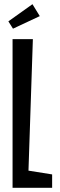

<svg xmlns="http://www.w3.org/2000/svg" viewBox="-20 -897 285 917"><path d="M40 -710H137L116 -82L229 -64V0H40ZM20 -795 135 -877 170 -820 42 -760Z"/></svg>

Font: Bahianita
Style: Regular
Weight: 400
Designer: Pablo Cosgaya & Dani Raskovsky
Foundry: Pablo Cosgaya & Dani Raskovsky
Version: Version 1.008